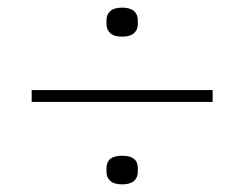

<svg xmlns="http://www.w3.org/2000/svg" viewBox="-20 -557 640 503"><path d="M63 -290V-321H537V-290ZM300 -74Q279 -74 269 -83Q259 -92 259 -106V-117Q259 -149 300 -149Q341 -149 341 -117V-106Q341 -92 331 -83Q321 -74 300 -74ZM300 -461Q279 -461 269 -470Q259 -479 259 -493V-505Q259 -519 269 -528Q279 -537 300 -537Q321 -537 331 -528Q341 -519 341 -505V-493Q341 -479 331 -470Q321 -461 300 -461Z"/></svg>

Font: IBM Plex Sans Hebrew ExtraLight
Style: Regular
Weight: 200
Designer: Mike Abbink, Paul van der Laan, Pieter van Rosmalen, Yanek Iontef
Foundry: Bold Monday
Version: Version 1.2